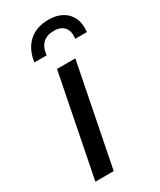

<svg xmlns="http://www.w3.org/2000/svg" viewBox="-190 -807 726 871"><g transform="rotate(-30 173.0 -371.5)"><path d="M39 0 144 -530H240L135 0ZM70 -607Q79 -672 118.5 -707.5Q158 -743 222 -743Q263 -743 292.5 -726.5Q322 -710 336 -679.5Q350 -649 345 -607H284Q289 -645 271.5 -666Q254 -687 218 -687Q143 -687 134 -607Z"/></g></svg>

Font: Montserrat Thin Medium
Style: Italic
Weight: 500
Italic angle: -11.3°
Version: Version 9.000